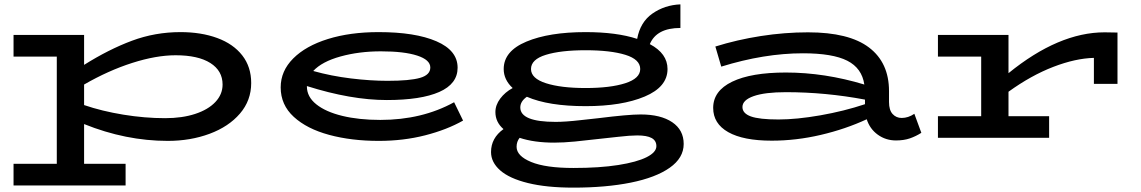

<svg xmlns="http://www.w3.org/2000/svg" viewBox="-20 -631 5223 879"><path d="M1130 -251Q1130 -171 1078.5 -111Q1027 -51 939.5 -18.5Q852 14 748 14Q556 14 365 -63V119H555V218H42V119H240V-372H42V-471H365V-334Q478 -405 584 -444.5Q690 -484 806 -484Q901 -484 974.5 -457Q1048 -430 1089 -377.5Q1130 -325 1130 -251ZM999 -244Q999 -307 943 -342.5Q887 -378 784 -378Q695 -378 585.5 -343Q476 -308 365 -244V-150Q447 -122 545 -106Q643 -90 736 -90Q814 -90 873.5 -109.5Q933 -129 966 -164Q999 -199 999 -244Z M2100 -79Q2026 -37 1926.5 -11.5Q1827 14 1714 14Q1589 14 1487 -13.5Q1385 -41 1325 -96Q1265 -151 1265 -231Q1265 -306 1322.5 -363.5Q1380 -421 1481.5 -452.5Q1583 -484 1713 -484Q1881 -484 1978 -442Q2075 -400 2075 -321Q2075 -247 1991 -210Q1907 -173 1751 -173Q1587 -173 1385 -237V-235Q1385 -188 1428 -153.5Q1471 -119 1547 -100.5Q1623 -82 1721 -82Q1912 -82 2059 -163ZM1414 -306Q1496 -283 1586 -272Q1676 -261 1754 -261Q1856 -261 1903 -274.5Q1950 -288 1950 -322Q1950 -357 1890 -376.5Q1830 -396 1724 -396Q1624 -396 1539 -372.5Q1454 -349 1414 -306Z M3110 28Q3110 92 3046 137Q2982 182 2868 205Q2754 228 2605 228Q2482 228 2397 207Q2312 186 2270 149Q2228 112 2228 65Q2228 1 2285 -40Q2248 -72 2248 -118Q2248 -150 2270 -179.5Q2292 -209 2327 -228Q2286 -266 2286 -315Q2286 -397 2390 -440.5Q2494 -484 2661 -484Q2803 -484 2897 -453Q2911 -530 2967 -569Q3023 -608 3095 -611V-503Q2986 -503 2955 -429Q3036 -386 3036 -315Q3036 -233 2931.5 -189Q2827 -145 2661 -145Q2491 -145 2392 -188Q2362 -167 2362 -139Q2362 -73 2524 -73Q2569 -73 2638 -81Q2707 -89 2720 -90Q2856 -107 2913 -107Q3005 -107 3057.5 -71.5Q3110 -36 3110 28ZM2411 -315Q2411 -272 2479.5 -250Q2548 -228 2661 -228Q2774 -228 2842.5 -250Q2911 -272 2911 -315Q2911 -359 2843 -380Q2775 -401 2661 -401Q2547 -401 2479 -380Q2411 -359 2411 -315ZM2985 38Q2985 13 2963.5 1Q2942 -11 2897 -11Q2865 -11 2808.5 -4.5Q2752 2 2740 3Q2663 12 2611.5 17Q2560 22 2517 22Q2425 22 2359 0Q2345 17 2345 41Q2345 83 2411.5 110.5Q2478 138 2605 138Q2725 138 2810.5 124.5Q2896 111 2940.5 88.5Q2985 66 2985 38Z M4198 -23Q4173 -7 4145.5 2.5Q4118 12 4082 12Q4035 12 3998.5 -14.5Q3962 -41 3948 -85Q3851 -40 3738 -13.5Q3625 13 3513 13Q3383 13 3314 -26Q3245 -65 3245 -137Q3245 -215 3332 -257Q3419 -299 3578 -299Q3755 -299 3937 -244Q3926 -319 3859 -353Q3792 -387 3656 -387Q3479 -387 3282 -326L3255 -418Q3354 -449 3463 -466Q3572 -483 3679 -483Q3867 -483 3958.5 -413.5Q4050 -344 4050 -214V-164Q4050 -127 4066.5 -109Q4083 -91 4108 -91Q4138 -91 4166 -110ZM3544 -84Q3627 -84 3735.5 -103Q3844 -122 3940 -154V-175Q3759 -209 3578 -209Q3482 -209 3430.5 -191Q3379 -173 3379 -141Q3379 -112 3417.5 -98Q3456 -84 3544 -84Z M5096 -482V-247H4988V-366Q4904 -364 4802.5 -325Q4701 -286 4597 -211V-99H4783V0H4274V-99H4472V-372H4274V-471H4597V-296Q4827 -483 5037 -483Z"/></svg>

Font: BioRhyme Expanded
Style: Bold
Weight: 700
Width: 7
Designer: Aoife Mooney
Foundry: Aoife Mooney Type
Version: Version 1.000